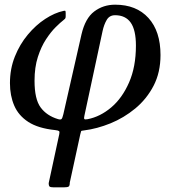

<svg xmlns="http://www.w3.org/2000/svg" viewBox="-20 -550 773 820"><path d="M215 5.5Q143 -2 101 -29.2Q59 -56.5 40.8 -99Q22.5 -141.5 22.5 -195Q22.5 -256 43.5 -308.5Q64.5 -361 98.8 -402Q133 -443 173.2 -469.2Q213.5 -495.5 251.5 -503.5Q257.5 -505 259 -503.5Q260.5 -502 260.5 -494V-480Q260.5 -473 257.8 -470Q255 -467 251 -464Q238.5 -454.5 218 -434.2Q197.5 -414 176.8 -382.5Q156 -351 141.8 -307Q127.5 -263 127.5 -205Q127.5 -126.5 153.5 -91.2Q179.5 -56 227 -41.5Q238.5 -38 242.5 -41.5Q246.5 -45 250.5 -62L328 -403Q344 -472 382.5 -501Q421 -530 471.5 -530Q562.5 -530 614 -473.2Q665.5 -416.5 665.5 -315Q665.5 -240.5 635.8 -183.5Q606 -126.5 557.5 -86.5Q509 -46.5 451.8 -23.2Q394.5 0 339 7Q327.5 8 326.5 10.2Q325.5 12.5 323 23L278 230Q278 244 272.8 247Q267.5 250 254.5 250H207.5Q196.5 250 192.2 247Q188 244 188 232L233 23.5Q235.5 12.5 232 9.8Q228.5 7 215 5.5ZM354.5 -41Q408 -51.5 455 -91.2Q502 -131 531.2 -197.8Q560.5 -264.5 560.5 -355Q560.5 -422 538.2 -453.5Q516 -485 471.5 -485Q447.5 -485 435.8 -465Q424 -445 418 -417L340.5 -56Q338 -45.5 340 -42Q342 -38.5 354.5 -41Z"/></svg>

Font: Besley
Style: Italic
Weight: 400
Italic angle: -13°
Designer: Owen Earl
Foundry: indestructible type*
Version: Version 4.000; ttfautohint (v1.8.4.7-5d5b)